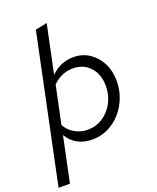

<svg xmlns="http://www.w3.org/2000/svg" viewBox="-192 -836 933 1143"><g transform="rotate(-20 274.0 -264.0)"><path d="M-23 209 172 -722 246 -737 182 -432Q242 -492 325 -492Q381 -492 425 -463Q469 -434 494.5 -384.5Q520 -335 520 -271Q520 -214 500 -163.5Q480 -113 445.5 -74.5Q411 -36 365 -14Q319 8 267 8Q160 8 109 -77L49 209ZM299 -430Q226 -430 171 -375L121 -137Q139 -101 177 -78.5Q215 -56 258 -56Q312 -56 355 -84Q398 -112 423.5 -159.5Q449 -207 449 -265Q449 -339 407.5 -384.5Q366 -430 299 -430Z"/></g></svg>

Font: Red Hat Text VF
Style: Italic
Weight: 300
Italic angle: -12°
Designer: Pentagram, MCKL
Foundry: Pentagram, MCKL
Version: Version 1.023